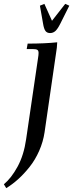

<svg xmlns="http://www.w3.org/2000/svg" viewBox="-79 -663 376 986"><path d="M-59.1 283.2Q-21 252 11.2 192.9Q43.5 133.8 55.2 51.8L116.2 -363.8Q119.1 -380.9 119.1 -391.1Q119.1 -402.8 112.8 -407Q106.4 -411.1 88.9 -411.1H58.1L63 -439Q151.4 -439 214.8 -445.8L212.9 -418L149.9 16.1Q142.6 65.4 122.1 111.8Q101.6 158.2 73.2 193.8Q44.9 229.5 14.9 256.6Q-15.1 283.7 -46.9 303.2ZM126 -633.8 148.9 -643.1 188 -556.2 255.9 -643.1 276.9 -633.8 231 -542Q217.3 -514.6 205.6 -503.9Q193.8 -493.2 178.2 -493.2Q162.6 -493.2 154.5 -503.9Q146.5 -514.6 142.1 -542Z"/></svg>

Font: Dihjauti S
Style: Bold Italic
Weight: 700
Italic angle: -9°
Designer: T. Christopher White
Version: Version 3.0.0